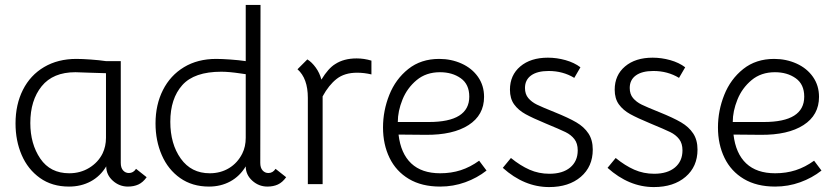

<svg xmlns="http://www.w3.org/2000/svg" viewBox="-20 -747 3389 779"><path d="M43 -246Q43 -323 73 -382.5Q103 -442 159 -475Q215 -508 290 -508Q313 -508 348 -505.5Q383 -503 410 -499H470V-86Q470 -66 479.5 -55.5Q489 -45 503 -45Q521 -45 532 -62L575 -28Q560 -7 541.5 1.5Q523 10 499 10Q464 10 437.5 -14Q411 -38 411 -72Q387 -32 348 -11Q309 10 260 10Q191 10 142 -25Q93 -60 68 -118Q43 -176 43 -246ZM396 -124Q410 -153 410 -188V-450L344 -452L286 -454Q195 -454 149 -397Q103 -340 103 -248Q103 -163 143.5 -103.5Q184 -44 261 -44Q306 -44 342 -66Q378 -88 396 -124Z M611 -246Q611 -322 641 -381.5Q671 -441 726.5 -474.5Q782 -508 857 -508Q880 -508 915 -505.5Q950 -503 977 -499V-727H1037L1036 -86Q1036 -66 1045.5 -55.5Q1055 -45 1069 -45Q1087 -45 1098 -62L1141 -28Q1126 -7 1107.5 1.5Q1089 10 1065 10Q1030 10 1003.5 -14Q977 -38 977 -72Q953 -32 914.5 -11Q876 10 828 10Q760 10 711 -24.5Q662 -59 636.5 -117.5Q611 -176 611 -246ZM963 -124Q977 -152 977 -188V-446L956 -449Q909 -456 878 -456Q768 -456 719.5 -401.5Q671 -347 671 -253Q671 -163 713.5 -103.5Q756 -44 831 -44Q875 -44 909.5 -65Q944 -86 963 -124Z M1487 -501V-445Q1458 -452 1429 -452Q1378 -452 1346 -427Q1314 -402 1289 -356V0H1229V-350Q1229 -429 1187 -466L1227 -506Q1245 -495 1261 -473Q1277 -451 1284 -424Q1312 -470 1340 -487Q1375 -510 1427 -510Q1457 -510 1487 -501Z M1534 -230Q1534 -298 1559.5 -362Q1585 -426 1636.5 -467Q1688 -508 1762 -508Q1811 -508 1853 -489Q1895 -470 1919.5 -435Q1944 -400 1944 -354Q1944 -280 1881 -239.5Q1818 -199 1707 -200L1597 -201Q1606 -124 1648.5 -84Q1691 -44 1766 -44Q1811 -44 1849.5 -56.5Q1888 -69 1924 -95L1954 -55Q1916 -25 1867.5 -7.5Q1819 10 1766 10Q1691 10 1639 -21Q1587 -52 1560.5 -106.5Q1534 -161 1534 -230ZM1884 -355Q1884 -405 1849.5 -429.5Q1815 -454 1765 -454Q1709 -454 1670.5 -422Q1632 -390 1613 -343Q1594 -296 1594 -252H1720Q1884 -252 1884 -355Z M2020 -66 2053 -106Q2091 -75 2128.5 -58.5Q2166 -42 2209 -42Q2263 -42 2293.5 -67.5Q2324 -93 2324 -137Q2324 -165 2310.5 -182.5Q2297 -200 2274.5 -211Q2252 -222 2194 -246Q2141 -268 2112 -284Q2083 -300 2066 -323.5Q2049 -347 2049 -383Q2049 -442 2091 -477.5Q2133 -513 2203 -513Q2239 -513 2274.5 -503Q2310 -493 2335 -474L2310 -431Q2264 -459 2206 -459Q2160 -459 2135 -441Q2110 -423 2110 -390Q2110 -365 2123.5 -349Q2137 -333 2158.5 -322.5Q2180 -312 2230 -292Q2287 -269 2318.5 -250.5Q2350 -232 2367.5 -205.5Q2385 -179 2385 -140Q2385 -71 2336.5 -29.5Q2288 12 2208 12Q2107 12 2020 -66Z M2445 -66 2478 -106Q2516 -75 2553.5 -58.5Q2591 -42 2634 -42Q2688 -42 2718.5 -67.5Q2749 -93 2749 -137Q2749 -165 2735.5 -182.5Q2722 -200 2699.5 -211Q2677 -222 2619 -246Q2566 -268 2537 -284Q2508 -300 2491 -323.5Q2474 -347 2474 -383Q2474 -442 2516 -477.5Q2558 -513 2628 -513Q2664 -513 2699.5 -503Q2735 -493 2760 -474L2735 -431Q2689 -459 2631 -459Q2585 -459 2560 -441Q2535 -423 2535 -390Q2535 -365 2548.5 -349Q2562 -333 2583.5 -322.5Q2605 -312 2655 -292Q2712 -269 2743.5 -250.5Q2775 -232 2792.5 -205.5Q2810 -179 2810 -140Q2810 -71 2761.5 -29.5Q2713 12 2633 12Q2532 12 2445 -66Z M2893 -230Q2893 -298 2918.5 -362Q2944 -426 2995.5 -467Q3047 -508 3121 -508Q3170 -508 3212 -489Q3254 -470 3278.5 -435Q3303 -400 3303 -354Q3303 -280 3240 -239.5Q3177 -199 3066 -200L2956 -201Q2965 -124 3007.5 -84Q3050 -44 3125 -44Q3170 -44 3208.5 -56.5Q3247 -69 3283 -95L3313 -55Q3275 -25 3226.5 -7.5Q3178 10 3125 10Q3050 10 2998 -21Q2946 -52 2919.5 -106.5Q2893 -161 2893 -230ZM3243 -355Q3243 -405 3208.5 -429.5Q3174 -454 3124 -454Q3068 -454 3029.5 -422Q2991 -390 2972 -343Q2953 -296 2953 -252H3079Q3243 -252 3243 -355Z"/></svg>

Font: Bellota
Style: Regular
Weight: 400
Designer: Kemie Guaida
Foundry: Kemie Guaida
Version: Version 4.001